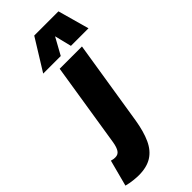

<svg xmlns="http://www.w3.org/2000/svg" viewBox="-426 -845 1121 1121"><g transform="rotate(-45 134.5 -284.5)"><path d="M281 -547 197 -19Q184 60 159.5 113.5Q135 167 92.5 193.5Q50 220 -16 220Q-34 220 -61 217Q-88 214 -114 207L-71 44Q-61 47 -53.5 48Q-46 49 -39 49Q-16 49 -4 31Q8 13 14 -23L97 -547ZM9 -595 129 -789H329L383 -595H238L212 -700L154 -595Z"/></g></svg>

Font: Georama ExtraCondensed Thin ExtraBold
Style: Italic
Weight: 800
Italic angle: -9°
Version: Version 1.001